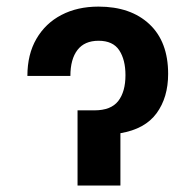

<svg xmlns="http://www.w3.org/2000/svg" viewBox="-20 -573 604 593"><path d="M64.6 -338.4Q64.6 -405.2 92.5 -453.1Q120.4 -501.1 169.7 -526.8Q219.1 -552.6 284.1 -552.6Q383.5 -552.6 441.4 -498.4Q499.3 -444.2 499.3 -344.8Q499.3 -272 463.6 -223.2Q427.9 -174.4 351.9 -161.6V0H219.5V-232.2H271.7Q322.8 -232.2 345.2 -261Q367.5 -289.8 367.5 -340.9Q367.5 -388.5 348.2 -417.8Q328.8 -447.1 284.4 -447.1Q241.1 -447.1 219.3 -418.7Q197.4 -390.3 197.4 -338.4Z"/></svg>

Font: Inter Zeller Semi Bold
Style: Regular
Weight: 600
Designer: Rasmus Andersson; Joe Bland
Foundry: zeller
Version: Version 3.015;git-dec3a8cb1